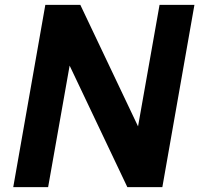

<svg xmlns="http://www.w3.org/2000/svg" viewBox="-20 -770 820 790"><path d="M548 -250 636.5 -750H780L648 0H504L266.5 -500L178 0H34.5L166.5 -750H310.5Z"/></svg>

Font: Russisch Sans ExtraBold
Style: Italic
Weight: 800
Width: 4
Italic angle: -10°
Designer: Michael Sharanda (font) & Cristiano Sobral (main changes)
Foundry: Michael Sharanda
Version: Version 2.00;September 8, 2020;FontCreator 13.0.0.2681 64-bi